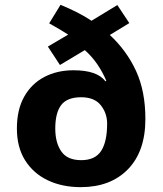

<svg xmlns="http://www.w3.org/2000/svg" viewBox="-20 -769 680 799"><path d="M184.6 -671.9 231.9 -749Q268.6 -733.9 300.8 -717.5Q333 -701.2 360.8 -682.6L468.3 -748L518.1 -672.9L437 -623.5Q507.3 -558.1 546.1 -473.9Q585 -389.6 585 -273.9Q585 -139.2 512.5 -64.7Q439.9 9.8 315.9 9.8Q238.8 9.8 178.7 -18.8Q118.7 -47.4 84.5 -101.8Q50.3 -156.2 50.3 -234.4Q50.3 -312.5 80.6 -366.5Q110.8 -420.4 164.1 -448.5Q217.3 -476.6 285.6 -476.6Q384.8 -476.6 418.5 -430.7L422.4 -432.6Q407.2 -468.8 385.5 -500.7Q363.8 -532.7 333 -560.5L229.5 -498.5L179.2 -575.2L263.7 -625Q227.1 -648.4 184.6 -671.9ZM317.9 -364.3Q259.3 -364.3 234.6 -331.8Q210 -299.3 210 -233.9Q210 -175.3 235.1 -138.9Q260.3 -102.5 317.9 -102.5Q376 -102.5 400.9 -140.9Q425.8 -179.2 425.8 -254.9Q425.8 -297.9 399.4 -331.1Q373 -364.3 317.9 -364.3Z"/></svg>

Font: Lunasima
Style: Bold
Weight: 700
Designer: The DocRepair Project, Monotype Design Team
Foundry: Google
Version: Version 2.009